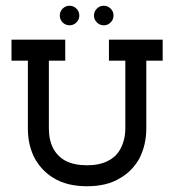

<svg xmlns="http://www.w3.org/2000/svg" viewBox="-20 -648 606 668"><path d="M198 -570Q208 -560 222 -560Q236 -560 246 -570Q256 -580 256 -594Q256 -608 246 -618Q236 -628 222 -628Q208 -628 198 -618Q188 -608 188 -594Q188 -580 198 -570ZM317 -570Q327 -560 341 -560Q355 -560 365 -570Q375 -580 375 -594Q375 -608 365 -618Q355 -628 341 -628Q327 -628 317 -618Q307 -608 307 -594Q307 -580 317 -570ZM283 0Q353 0 399 -29Q439 -52 464 -95Q489 -143 489 -201V-437H546V-510H359V-437H416V-201Q416 -162 399 -130Q384 -102 355 -88Q326 -73 283 -73Q239 -73 209 -88Q182 -102 166 -130Q150 -160 150 -201V-437H207V-510H20V-437H77V-201Q77 -141 102 -95Q127 -52 166 -29Q212 0 283 0Z"/></svg>

Font: Venice Serif Bold
Style: Regular
Weight: 700
Designer: Bruno Pierini
Foundry: Unio | Creative Solutions
Version: Version 1.000;PS 001.000;hotconv 1.0.70;makeotf.lib2.5.58329